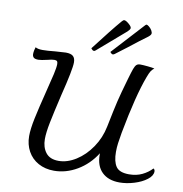

<svg xmlns="http://www.w3.org/2000/svg" viewBox="-100 -1048 1099 1151"><g transform="rotate(10 449.5 -472.5)"><path d="M899 -92Q899 -66 868.5 -42.5Q838 -19 792 -5Q746 9 703 9Q635 9 596.5 -28.5Q558 -66 558 -135V-143Q513 -72 445 -32Q377 8 304 8Q250 8 208.5 -15Q167 -38 144.5 -79Q122 -120 122 -171Q122 -214 136 -280.5Q150 -347 176 -450Q194 -520 203.5 -562.5Q213 -605 213 -625Q213 -637 208.5 -642Q204 -647 192 -647Q177 -647 151 -640Q113 -631 97 -631Q76 -631 68 -638.5Q60 -646 60 -660Q60 -670 63 -684Q66 -698 68 -702Q82 -693 112 -693Q141 -693 188 -698Q238 -702 252 -702Q283 -702 296.5 -690Q310 -678 310 -652Q310 -609 269 -445Q243 -334 230.5 -271.5Q218 -209 218 -170Q218 -120 243 -87.5Q268 -55 321 -55Q374 -55 427 -88.5Q480 -122 519.5 -180Q559 -238 573 -308Q595 -417 607 -467.5Q619 -518 646 -611Q659 -656 666 -675Q673 -694 681 -701.5Q689 -709 704 -709Q721 -709 750.5 -706Q780 -703 791 -700Q779 -691 771.5 -679.5Q764 -668 754 -641Q709 -522 665 -287Q658 -247 654.5 -221Q651 -195 651 -168Q651 -110 671.5 -79.5Q692 -49 751 -49Q796 -49 831 -66Q866 -83 890 -109Q899 -104 899 -92ZM398 -754Q499 -886 549 -944Q557 -954 564 -954Q574 -954 593 -937.5Q612 -921 609 -911Q607 -904 598 -895.5Q589 -887 588 -886Q529 -834 427 -747Q421 -741 416 -741Q409 -741 404 -747Q399 -753 398 -754ZM514 -752 692 -946Q697 -951 700 -951Q705 -951 715.5 -942.5Q726 -934 733 -922Q740 -910 738 -901Q735 -891 717 -878Q682 -853 611 -797L541 -744Q534 -740 531 -740Q526 -740 521 -744.5Q516 -749 514 -752Z"/></g></svg>

Font: Charmonman
Style: Bold
Weight: 700
Designer: Ekaluck Peanpanawate
Foundry: Cadson Demak Co.,Ltd.
Version: Version 1.000; ttfautohint (v1.6)